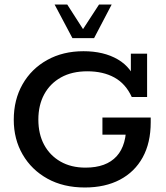

<svg xmlns="http://www.w3.org/2000/svg" viewBox="-20 -821 737 851"><path d="M356 10Q261 10 190.5 -29Q120 -68 80.5 -136Q41 -204 41 -290Q41 -379 80 -447.5Q119 -516 189 -555Q259 -594 350 -594Q440 -594 502.5 -557.5Q565 -521 588 -447L560 -464V-583H632V-391H564Q537 -450 487 -477.5Q437 -505 367 -505Q299 -505 250.5 -478Q202 -451 176 -403Q150 -355 150 -291Q150 -227 175.5 -179.5Q201 -132 248 -105Q295 -78 359 -78Q451 -78 497 -128.5Q543 -179 539 -278L588 -224H434V-300H648V-279Q648 -188 612.5 -123.5Q577 -59 511.5 -24.5Q446 10 356 10ZM301 -652 222 -801H278L348 -692L419 -801H475L397 -652Z"/></svg>

Font: Rokkitt Medium
Style: Regular
Weight: 500
Version: Version 3.103